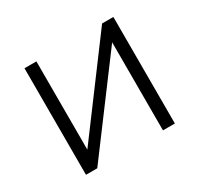

<svg xmlns="http://www.w3.org/2000/svg" viewBox="-113 -641 813 782"><g transform="rotate(-30 293.0 -250.5)"><path d="M84 0V-501H140V-86L449 -501H502V0H446V-414L137 0Z"/></g></svg>

Font: Mulish Light
Style: Regular
Weight: 300
Designer: Vernon Adams
Foundry: Vernon Adams
Version: Version 3.603; ttfautohint (v1.8.3)